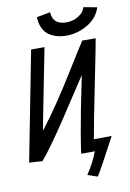

<svg xmlns="http://www.w3.org/2000/svg" viewBox="-104 -885 745 1098"><g transform="rotate(-10 269.0 -336.5)"><path d="M419.9 -631.3 497.6 -630.9Q495.6 -620.6 490.5 -592.8Q485.4 -564.9 482.4 -549.3Q471.7 -495.1 448 -377.2Q424.3 -259.3 413.1 -202.6Q397.9 -124.5 387.2 -64L490.7 -64.9Q398.4 110.4 372.6 150.4L314.9 130.9Q354.5 72.3 381.3 3.9L374 4.9H301.3Q316.4 -102.1 344.7 -249Q359.9 -326.7 382.8 -437.5Q365.2 -411.1 313.7 -332.3Q262.2 -253.4 227.1 -200.2Q191.9 -147 147.7 -85Q103.5 -22.9 76.2 8.3L-0.5 3.4L123 -631.8H200.7Q148.4 -366.2 127.9 -261.7L108.9 -162.1Q168.5 -239.7 216.3 -311Q264.2 -382.3 325.2 -481Q386.2 -579.6 419.9 -631.3ZM350.1 -749.5Q389.2 -749.5 420.4 -769.5Q451.7 -789.6 459.5 -818.4L537.6 -803.7Q517.6 -742.7 459.5 -708.7Q401.4 -674.8 335.9 -674.8Q315.4 -674.8 296.9 -678Q278.3 -681.2 258.1 -690.2Q237.8 -699.2 222.9 -713.6Q208 -728 198.2 -752.2Q188.5 -776.4 188 -808.1L267.1 -822.8Q269.5 -749.5 350.1 -749.5Z"/></g></svg>

Font: Fantasque Sans Mono
Style: Italic
Weight: 400
Italic angle: -11°
Monospace: yes
Designer: Jany Belluz
Version: Version 1.8.0 ; ttfautohint (v1.8.2)